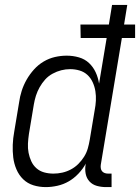

<svg xmlns="http://www.w3.org/2000/svg" viewBox="-20 -755 571 783"><path d="M167 8Q140 8 116 0.5Q92 -7 74.5 -24Q57 -41 47 -64.5Q37 -88 34 -113Q31 -138 32 -164.5Q33 -191 38 -218L58 -338Q61 -361 68.5 -384.5Q76 -408 88.5 -430Q101 -452 118.5 -471.5Q136 -491 158 -504Q180 -517 204 -522.5Q228 -528 252 -528Q278 -528 302 -521Q326 -514 343 -498Q360 -482 370 -460.5Q380 -439 384 -414L415 -600H309L308 -655H424L437 -735H499L486 -655H531V-600H477L391 -83Q390 -76 391 -69Q392 -62 396 -57Q400 -52 406.5 -49.5Q413 -47 421 -47H435V8H412Q393 8 375 3Q357 -2 345 -15Q333 -28 329.5 -46Q326 -64 329 -83L330 -88Q318 -66 300 -47Q282 -28 260.5 -15.5Q239 -3 214.5 2.5Q190 8 167 8ZM198 -47Q216 -47 234 -51Q252 -55 269 -64Q286 -73 299.5 -86.5Q313 -100 323 -116Q333 -132 338 -149.5Q343 -167 346 -185L366 -305Q370 -325 371 -344.5Q372 -364 369 -383Q366 -402 358 -419.5Q350 -437 336.5 -449.5Q323 -462 304.5 -467.5Q286 -473 266 -473Q248 -473 230 -468.5Q212 -464 194.5 -454.5Q177 -445 164 -430.5Q151 -416 141.5 -399Q132 -382 126.5 -364.5Q121 -347 118 -329L98 -209Q95 -189 94 -169.5Q93 -150 96.5 -132Q100 -114 107.5 -97.5Q115 -81 128.5 -69Q142 -57 160 -52Q178 -47 198 -47Z"/></svg>

Font: Iosevka Curly Light
Style: Italic
Weight: 300
Italic angle: -9°
Monospace: yes
Designer: Belleve Invis
Foundry: Belleve Invis
Version: Version 22.1.2; ttfautohint (v1.8.4)